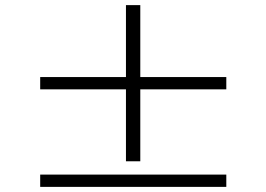

<svg xmlns="http://www.w3.org/2000/svg" viewBox="-20 -750 1040 750"><path d="M472 -120V-401H137V-449H472V-730H528V-449H864V-401H528V-120ZM137 -20V-68H864V-20Z"/></svg>

Font: Zen Old Mincho SemiBold
Style: Regular
Weight: 600
Version: Version 1.500